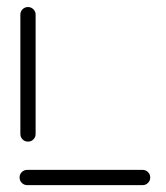

<svg xmlns="http://www.w3.org/2000/svg" viewBox="-20 -539 483 559"><path d="M417.4 -22.2Q417.4 -13 410.9 -6.5Q404.4 0 395.2 0H59.3Q50 0 43.5 -6.5Q37 -13 37 -22.2Q37 -31.5 43.5 -38Q50 -44.4 59.3 -44.4H395.2Q404.4 -44.4 410.9 -38Q417.4 -31.5 417.4 -22.2ZM61.5 -126.7Q52.2 -126.7 45.7 -133.1Q39.3 -139.6 39.3 -148.9V-496.3Q39.3 -505.6 45.7 -512Q52.2 -518.5 61.5 -518.5Q70.7 -518.5 77.2 -512Q83.7 -505.6 83.7 -496.3V-148.9Q83.7 -139.6 77.2 -133.1Q70.7 -126.7 61.5 -126.7Z"/></svg>

Font: 26F Galaxy Hebrew
Style: Regular
Weight: 400
Designer: C₂₉H₂₅N₃O₅
Version: Version 1.000